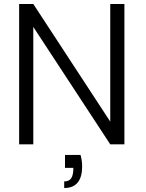

<svg xmlns="http://www.w3.org/2000/svg" viewBox="-20 -724 733 963"><path d="M604 0H533L147 -589V0H76V-704H147L533 -114V-704H604ZM302 219V186Q327 186 337.5 169.5Q348 153 348 118H306V53H384Q392 83 392 110Q392 219 302 219Z"/></svg>

Font: Ulagadi Sans Light
Style: Regular
Weight: 300
Designer: Ninad Kale (Devanagari), Jonny Pinhorn (Latin)
Foundry: Indian Type Foundry
Version: Version 3.01;March 29, 2020;FontCreator 12.0.0.2522 64-bit; 